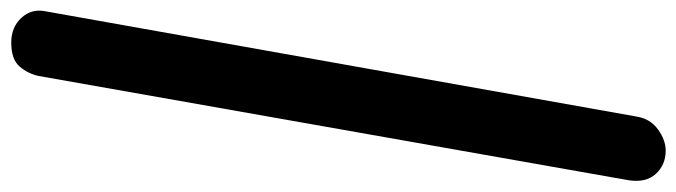

<svg xmlns="http://www.w3.org/2000/svg" viewBox="-468 -412 1233 350"><g transform="rotate(90 149.0 -237.5)"><path d="M303 -766 113 309Q109 328 96 343.5Q83 359 52 359Q24 359 7 340.5Q-10 322 -5 297L187 -781Q191 -806 210.5 -820Q230 -834 249 -834Q275 -834 291.5 -816Q308 -798 303 -766Z"/></g></svg>

Font: Edu VIC WA NT Beginner
Style: Bold
Weight: 700
Designer: Tina and Corey Anderson
Foundry: Google for Education
Version: Version 1.003